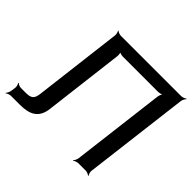

<svg xmlns="http://www.w3.org/2000/svg" viewBox="-169 -843 1037 1037"><g transform="rotate(45 350.0 -324.5)"><path d="M67 -68H32C23 -68 9 -74 5 -79L2 -77C7 -72 11 -57 10 -48L6 -20C5 -11 -2 4 -8 9L-6 11C-1 6 15 0 24 0H93C168 0 214 -24 223 -98L279 -557C280 -566 279 -583 274 -588L272 -586C276 -581 293 -577 302 -577H570C579 -577 596 -581 602 -586L600 -588C595 -583 588 -566 587 -557L521 -20C520 -11 513 4 507 9L509 11C514 6 530 0 539 0H596C605 0 619 6 624 11L626 9C622 4 617 -11 618 -20L693 -629C694 -638 702 -653 708 -658L706 -660C700 -655 685 -649 676 -649H214C205 -649 190 -655 186 -660L184 -658C188 -653 192 -638 191 -629L129 -121C124 -78 110 -68 67 -68Z"/></g></svg>

Font: Gamestation Storm Oblique 
Style: Italic
Weight: 400
Designer: Jonas Hecksher
Foundry: Jonas Hecksher, Playtypeª, e-types AS
Version: Version 1.003